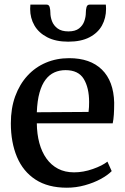

<svg xmlns="http://www.w3.org/2000/svg" viewBox="-20 -820 555 850"><path d="M276 11Q192.5 11 137.2 -25Q82 -61 55 -125.5Q28 -190 28 -274Q28 -340.5 47.2 -393.5Q66.5 -446.5 101.2 -484.5Q136 -522.5 183.2 -542.5Q230.5 -562.5 286 -562.5Q379.5 -562.5 431.2 -511.8Q483 -461 485.5 -365.5Q485.5 -335 484 -312.8Q482.5 -290.5 479 -274H143Q143.5 -226.5 154.2 -186.8Q165 -147 185.8 -118Q206.5 -89 237 -73Q267.5 -57 308 -57Q349 -57 391 -71.8Q433 -86.5 455.5 -104.5L474.5 -62.5Q457 -44.5 425.8 -27.5Q394.5 -10.5 355.5 0.2Q316.5 11 276 11ZM143 -323 372 -324.5Q373.5 -334 374 -346.2Q374.5 -358.5 374.5 -368.5Q374.5 -431.5 350.8 -470.5Q327 -509.5 270 -509.5Q243.5 -509.5 221 -499.5Q198.5 -489.5 181.8 -467.5Q165 -445.5 155 -410Q145 -374.5 143 -323ZM186.5 -799.5Q197 -799.5 200 -788Q203 -776.5 203 -764Q203 -745.5 210.2 -726.2Q217.5 -707 235 -694Q252.5 -681 283 -681Q313 -681 329.8 -694Q346.5 -707 353.2 -726.2Q360 -745.5 360 -764Q360 -776.5 363 -788Q366 -799.5 376.5 -799.5H448.5Q449 -795.5 449.2 -790Q449.5 -784.5 449.5 -780.5Q449.5 -740 431.5 -707.2Q413.5 -674.5 376.2 -655Q339 -635.5 282 -635.5Q227 -635.5 189.2 -655Q151.5 -674.5 132.5 -707.2Q113.5 -740 113.5 -780.5Q113.5 -785 114 -789.8Q114.5 -794.5 114.5 -799.5Z"/></svg>

Font: Merriweather 36pt Medium
Style: Regular
Weight: 500
Version: Version 2.100